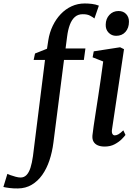

<svg xmlns="http://www.w3.org/2000/svg" viewBox="-136 -835 793 1107"><path d="M142.5 -603Q149.5 -647.5 168 -686Q186.5 -724.5 214 -753.5Q241.5 -782.5 276.8 -798.8Q312 -815 352.5 -815Q373 -815 394 -812.5Q415 -810 434 -802.5L408.5 -728.5Q399 -736.5 382.5 -745Q366 -753.5 340.5 -753Q313.5 -753 295.5 -737Q277.5 -721 266.8 -692.5Q256 -664 251 -624.5L242 -555.5H356.5L347.5 -489.5H233L172 -13Q165 42 149 89.8Q133 137.5 107.5 173.5Q82 209.5 47 230.2Q12 251 -32.5 251.5Q-57.5 252 -81.2 249Q-105 246 -116.5 243L-93.5 167.5Q-90 169.5 -76.5 174.5Q-63 179.5 -46.2 184Q-29.5 188.5 -17.5 188.5Q3 188.5 17 174Q31 159.5 39.8 132Q48.5 104.5 54 65.5L123.5 -489.5H58L66 -526.5L135 -554ZM467.5 10Q444 10 427.5 2.8Q411 -4.5 403 -18.8Q395 -33 397 -55Q399 -74.5 404 -108.5Q409 -142.5 415.8 -186.2Q422.5 -230 430.2 -279.5Q438 -329 445.2 -380.5Q452.5 -432 459 -480.5L398 -504.5L404.5 -539L556.5 -562.5L579 -551.5L510 -90Q507 -72 512 -63.2Q517 -54.5 525.5 -54.5Q535.5 -54.5 546.8 -60.8Q558 -67 575 -83.5L587.5 -57Q582 -49 566.2 -33Q550.5 -17 525.5 -3.5Q500.5 10 467.5 10ZM533.5 -628.5Q507.5 -628.5 490 -646.8Q472.5 -665 473.5 -693Q474 -727 494.8 -749.2Q515.5 -771.5 547.5 -771.5Q575 -771.5 591.5 -753.8Q608 -736 607.5 -709.5Q607.5 -674 587.5 -651.2Q567.5 -628.5 533.5 -628.5Z"/></svg>

Font: Merriweather 28pt Medium
Style: Italic
Weight: 500
Italic angle: -7.8°
Version: Version 2.101